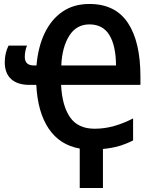

<svg xmlns="http://www.w3.org/2000/svg" viewBox="-20 -745 782 968"><path d="M431 -725Q561 -725 624.5 -630Q688 -535 688 -359V-317H288Q293 -212 333 -154Q373 -96 457 -96Q508 -96 556.5 -110Q605 -124 651 -148V-37Q618 -20 581 -9Q544 2 499 6V203H382V4Q281 -14 225.5 -96.5Q170 -179 163 -317H129Q68 -317 36 -346.5Q4 -376 4 -431Q4 -477 23 -515H116Q111 -503 108 -488Q105 -473 105 -458Q105 -415 151 -415H164Q172 -509 205.5 -578.5Q239 -648 295.5 -686.5Q352 -725 431 -725ZM431 -622Q365 -622 329 -564.5Q293 -507 289 -415H565Q564 -516 531 -569Q498 -622 431 -622Z"/></svg>

Font: Noto Sans Condensed SemiBold
Style: Regular
Weight: 600
Width: 3
Designer: Monotype Design Team
Foundry: Monotype Imaging Inc.
Version: Version 2.013; ttfautohint (v1.8.4.7-5d5b)